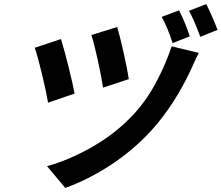

<svg xmlns="http://www.w3.org/2000/svg" viewBox="-20 -850 1089 944"><path d="M555.8 -717Q567.5 -681.5 587 -594.5Q606.5 -507.5 613.3 -460.9L486.5 -419Q480.1 -466.3 461.6 -550.8Q443.2 -635.3 429.3 -677.9ZM823.9 -622.2 957.7 -589.8Q951.3 -578.8 945.3 -566.4Q939.3 -554 931.6 -536.2Q924 -518.5 922.2 -514.9Q838.4 -333.5 721.9 -206Q633.5 -110.1 523.1 -38Q412.6 34.1 300.8 73.9L211.3 -33Q320.7 -63.2 433.1 -127.5Q545.5 -191.8 629.3 -279.8Q695.3 -348.4 744.9 -440.3Q794.4 -532.3 823.9 -622.2ZM279.8 -658Q295.1 -608.7 316.8 -522.4Q338.4 -436.1 346.6 -389.9L216.3 -345.2Q208.5 -393.5 186.3 -486Q164.1 -578.5 150.9 -615.1ZM860.4 -799Q891 -739 913 -671.2L828.5 -638.1Q805.8 -710.9 774.9 -767ZM994.3 -829.9Q1029.8 -756.4 1049.4 -703.1L964.8 -669Q930.8 -760.3 909.1 -796.9Z"/></svg>

Font: Karasuma Gothic
Style: Bold Italic
Weight: 700
Italic angle: 9.39998°
Designer: Rasmus Andersson / Ryoko Nishizuka
Foundry: Genbu
Version: Version 1.00